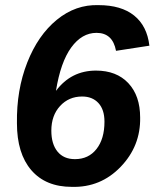

<svg xmlns="http://www.w3.org/2000/svg" viewBox="-20 -718 602 748"><path d="M260 10Q158 10 102 -55Q46 -120 46 -238Q44 -367 86 -474Q128 -581 201.5 -641Q275 -701 364 -698Q452 -698 502.5 -657.5Q553 -617 562 -540L432 -520Q419 -590 356 -590Q299 -590 257.5 -533Q216 -476 198 -364Q257 -443 354 -443Q434 -443 480 -394Q526 -345 526 -260Q528 -149 450 -68Q372 13 260 10ZM180 -209Q180 -157 204 -127.5Q228 -98 272 -98Q325 -98 356 -137.5Q387 -177 387 -244Q387 -291 363.5 -316.5Q340 -342 300 -342Q248 -342 214 -305Q180 -268 180 -209Z"/></svg>

Font: Libra Sans
Style: Bold Italic
Weight: 700
Italic angle: -12°
Foundry: Context Ltd
Version: Version 1.002